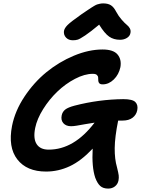

<svg xmlns="http://www.w3.org/2000/svg" viewBox="-20 -999 829 1129"><path d="M408.2 -762.2Q383.3 -762.2 368.4 -777.8Q353.5 -793.5 356 -815.9Q358.4 -832.5 376.5 -851.1Q394.5 -869.6 459 -915Q469.7 -922.4 489 -935.3Q508.3 -948.2 514.6 -952.4Q521 -956.5 533.2 -963.9Q545.4 -971.2 552 -973.1Q558.6 -975.1 567.9 -977.1Q577.1 -979 586.9 -979Q615.2 -979 632.3 -968Q649.4 -957 663.1 -930.2Q677.2 -903.8 695.6 -883.1Q713.9 -862.3 725.3 -853.3Q736.8 -844.2 743.4 -832.3Q750 -820.3 747.1 -805.2Q744.1 -787.1 726.6 -776.1Q709 -765.1 686 -765.1Q648.4 -765.1 621.8 -783.7Q595.2 -802.2 563 -854Q512.2 -811.5 480.7 -790.5Q449.2 -769.5 437 -765.9Q424.8 -762.2 408.2 -762.2ZM397.9 -256.8Q368.2 -256.8 352.5 -274.7Q336.9 -292.5 342.8 -320.8Q347.2 -341.8 363.5 -354.7Q379.9 -367.7 418.9 -377.9Q561 -414.6 705.1 -416Q759.3 -416 776.1 -398.7Q793 -381.3 787.1 -351.1Q781.7 -323.7 759.8 -306.9Q737.8 -290 701.2 -290H674.8Q655.3 -193.8 654.5 -128.4Q653.8 -63 668 -15.1Q676.3 18.1 678 32.2Q679.7 46.4 676.8 62Q672.4 84 656 96.9Q639.6 109.9 616.2 109.9Q586.4 109.9 569.6 94.7Q552.7 79.6 540 45.9Q519 -16.6 524.9 -125Q457 -52.7 390.1 -21.5Q323.2 9.8 251 9.8Q137.2 9.8 81.8 -61.8Q26.4 -133.3 50.8 -258.8Q68.4 -347.2 123.8 -430.7Q179.2 -514.2 252.9 -574.5Q326.7 -634.8 414.3 -671.4Q502 -708 583 -708Q646.5 -708 671.1 -678.7Q695.8 -649.4 688 -604Q678.7 -560.5 649.2 -531.7Q619.6 -502.9 584 -502.9Q569.8 -502.9 564 -509.3Q558.1 -515.6 557.9 -524.9Q557.6 -534.2 557.1 -543.2Q556.6 -552.2 549.3 -558.6Q542 -564.9 525.9 -564.9Q477.5 -564.9 421.1 -535.4Q364.7 -505.9 317.1 -460.2Q269.5 -414.6 233.6 -357.2Q197.8 -299.8 187 -247.1Q174.3 -184.6 195.3 -151.9Q216.3 -119.1 266.1 -119.1Q415.5 -119.1 536.1 -277.8Q510.7 -274.4 480.5 -268.8Q450.2 -263.2 430.7 -260Q411.1 -256.8 397.9 -256.8Z"/></svg>

Font: Shantell Sans Normal
Style: Italic
Weight: 600
Italic angle: -11.31°
Designer: Stephen Nixon, Anya Danilova, Shantell Martin
Foundry: Arrow Type
Version: Version 1.006;[559af2be0]